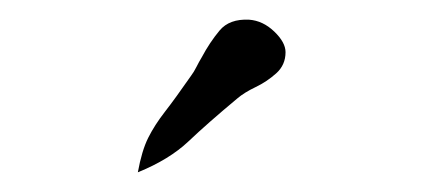

<svg xmlns="http://www.w3.org/2000/svg" viewBox="-20 -808 430 195"><path d="M120 -633Q124 -655 130.5 -668Q137 -681 147.5 -694.5Q158 -708 174 -731Q177 -735 179.5 -740Q182 -745 185 -750Q193 -765 203 -777Q213 -789 233 -788Q247 -787 258.5 -776Q270 -765 270 -755Q270 -742 260.5 -733.5Q251 -725 239.5 -719.5Q228 -714 221 -708Q191 -683 171.5 -664.5Q152 -646 120 -633Z"/></svg>

Font: Yuji Syuku
Style: Regular
Weight: 400
Designer: Kataoka Yuji
Foundry: Kinuta Font Factory
Version: Version 3.002